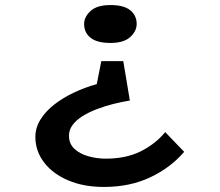

<svg xmlns="http://www.w3.org/2000/svg" viewBox="-20 -565 869 760"><path d="M468 -323 494 -167Q462 -162 428.5 -153.5Q395 -145 363.5 -133Q332 -121 307 -105.5Q282 -90 267.5 -70.5Q253 -51 253 -28Q253 4 274.5 24Q296 44 329.5 53.5Q363 63 399 63Q478 63 536 34.5Q594 6 634 -42L709 36Q655 99 574.5 137Q494 175 391 175Q311 175 250 149Q189 123 154.5 78Q120 33 120 -23Q120 -59 140 -91.5Q160 -124 194.5 -151Q229 -178 272.5 -198.5Q316 -219 363 -232L381 -323ZM521 -470Q521 -442 495.5 -418.5Q470 -395 417 -395Q364 -395 338.5 -415.5Q313 -436 313 -470Q313 -498 338.5 -521.5Q364 -545 417 -545Q470 -545 495.5 -524.5Q521 -504 521 -470Z"/></svg>

Font: Lexend Zetta
Style: Regular
Weight: 400
Designer: Bonnie Shaver-Troup, Thomas Jockin
Foundry: Lexend
Version: Version 1.007